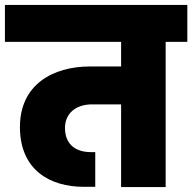

<svg xmlns="http://www.w3.org/2000/svg" viewBox="-34 -760 781 780"><path d="M-14 -590H458V-490H332C179 -490 47 -415 47 -244C47 -70 168 -1 307 -1H353V-142H336C263 -142 230 -183 230 -240C230 -300 275 -336 340 -336H458V0H639V-590H727V-740H-14Z"/></svg>

Font: SVN-Poppins ExtraBold
Style: Regular
Weight: 800
Designer: Ninad Kale (Devanagari), Jonny Pinhorn (Latin)
Foundry: Indian Type Foundry
Version: Version 3.002 2017; ttfautohint (v1.8.3)